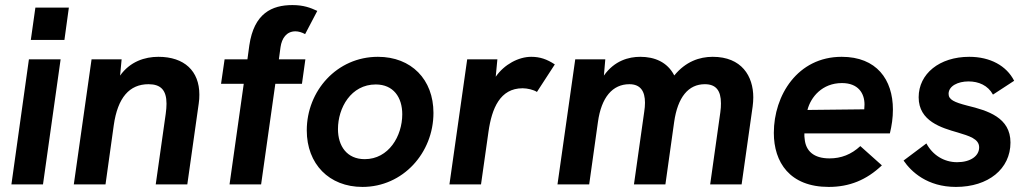

<svg xmlns="http://www.w3.org/2000/svg" viewBox="-20 -727 4054 757"><path d="M25 0H149.5L219 -493H94ZM101.5 -569.5H234L251.5 -697H119.5Z M271 0H396L428.5 -233C444 -342.5 490.5 -395 565.5 -395C613.5 -395 636.5 -372 636.5 -318C636.5 -306.5 635.5 -293.5 633.5 -279L594 0H718.5L763.5 -318.5C765.5 -331 766 -342.5 766 -354C766 -447 707 -503 604.5 -503C551 -503 493 -484.5 453.5 -429L459.5 -493H341Z M885 0H1009.5L1065.5 -396.5H1170.5L1184 -493H1079.5L1086 -541C1091 -576 1109.5 -603.5 1145 -603.5C1156.5 -603.5 1170.5 -599.5 1183 -592.5L1231 -684C1204 -696.5 1177 -707 1133 -707C1052.5 -707 981.5 -675 963 -548L955.5 -493H865.5L851.5 -396.5H941Z M1409 10C1568.5 10 1689 -124 1689 -282C1689 -413.5 1602 -503 1470 -503C1308 -503 1189.5 -368.5 1189.5 -213C1189.5 -80.5 1277.5 10 1409 10ZM1312.5 -218C1312.5 -302 1364 -394 1461.5 -394C1531 -394 1566 -343.5 1566 -276.5C1566 -190.5 1512.5 -99.5 1418 -99.5C1348 -99.5 1312.5 -151 1312.5 -218Z M1752 0H1876.5L1906 -208C1919 -299.5 1951.5 -379 2040.5 -379C2059.5 -379 2084 -373 2097 -364.5L2167.5 -473C2136.5 -493.5 2109 -503 2074.5 -503C2025 -503 1968.5 -473.5 1934.5 -424.5L1941 -493H1822Z M2178 0H2303L2337.5 -246C2351 -343.5 2395 -395 2461.5 -395C2505.5 -395 2523 -367 2523 -322C2523 -311 2522 -299 2520 -286.5L2479.5 0H2603.5L2638 -246C2652 -344 2694 -395 2759 -395C2802.5 -395 2822.5 -370.5 2822.5 -319.5C2822.5 -309 2822 -297 2820 -284L2780 0H2904L2947.5 -307.5C2949 -319.5 2950 -331 2950 -343C2950 -427 2904 -503 2790 -503C2738 -503 2683.5 -484.5 2638.5 -429.5C2611 -483 2560 -503 2504.5 -503C2459 -503 2402.5 -488 2361 -429L2366.5 -493H2248Z M3247.5 10C3328.5 10 3396 -17 3457 -75L3372 -151C3336.5 -118 3296.5 -102.5 3250.5 -102.5C3188.5 -102.5 3156.5 -131.5 3152.5 -180C3151.5 -186.5 3151 -193.5 3151.5 -201H3488.5C3496 -232 3500.5 -262.5 3500.5 -295C3500.5 -413.5 3436 -503 3298.5 -503C3124.5 -503 3031 -351 3031 -203C3031 -87.5 3093.5 10 3247.5 10ZM3163.5 -293.5C3176.5 -344 3221.5 -399.5 3299.5 -399.5C3363.5 -399.5 3388.5 -359.5 3388.5 -315C3388.5 -308 3388 -302 3387.5 -296Z M3749 10C3876.5 10 3964 -61 3964 -165C3964 -264 3874 -291 3794 -310.5C3742 -324 3720 -334 3720 -357C3720 -388 3757 -406 3798.5 -406C3838.5 -406 3875 -390.5 3895 -354L3978.5 -408.5C3948.5 -467.5 3884.5 -503 3801.5 -503C3684 -503 3602 -436 3602 -343.5C3602 -249 3692 -223 3756.5 -204.5C3800.5 -191 3840.5 -180 3840.5 -146C3840.5 -112 3806.5 -87.5 3753.5 -87.5C3701 -87.5 3656.5 -116.5 3632.5 -161.5L3542.5 -94C3572.5 -50 3636 10 3749 10Z"/></svg>

Font: HK Grotesk
Style: Bold Italic
Weight: 700
Italic angle: -16°
Designer: Alfredo Marco Pradil
Foundry: Hanken Design Co.
Version: Version 3.001;FEAKit 1.0